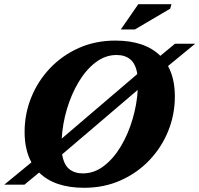

<svg xmlns="http://www.w3.org/2000/svg" viewBox="-52 -878 948 913"><path d="M779.5 -419.5Q779.5 -333 747.8 -254.8Q716 -176.5 658 -115.8Q600 -55 521.2 -20Q442.5 15 348 15Q207.5 15 134 -57.5L64.5 0H-31.5L97.5 -106Q65 -165.5 65 -250.5Q65 -337 96.8 -415.2Q128.5 -493.5 186.5 -554.2Q244.5 -615 323.2 -650Q402 -685 496.5 -685Q637 -685 710.5 -612.5L780 -670H876L747 -564Q779.5 -504.5 779.5 -419.5ZM502.5 -616.5Q448.5 -616.5 402.5 -581.2Q356.5 -546 321.8 -487.8Q287 -429.5 266.2 -359.2Q245.5 -289 241.5 -219L601 -526Q593 -575 567.5 -595.8Q542 -616.5 502.5 -616.5ZM342 -53.5Q396 -53.5 442 -88.8Q488 -124 522.8 -182.2Q557.5 -240.5 578.2 -310.8Q599 -381 603 -450.5L243.5 -144Q251.5 -95 277 -74.2Q302.5 -53.5 342 -53.5ZM522.5 -738 605.5 -858H763.5L757 -836.5L589.5 -738Z"/></svg>

Font: Newsreader Text ExtraBold
Style: Italic
Weight: 800
Italic angle: -17°
Designer: Hugues Gentile
Foundry: Production Type
Version: Version 1.001